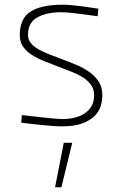

<svg xmlns="http://www.w3.org/2000/svg" viewBox="-20 -529 523 816"><path d="M395 -460Q364 -464 336 -468Q311 -471 285 -474Q259 -477 240 -477Q178 -477 138.5 -455Q99 -433 99 -381Q99 -361 111 -346Q123 -331 143.5 -319.5Q164 -308 189.5 -298Q215 -288 242 -278Q272 -267 303 -254Q334 -241 359 -223.5Q384 -206 399.5 -182Q415 -158 415 -125Q415 -102 408 -78.5Q401 -55 382 -36Q363 -17 329.5 -4.5Q296 8 244 8Q224 8 199.5 6Q175 4 150 1.5Q125 -1 103.5 -3.5Q82 -6 70 -8L73 -40Q87 -38 111.5 -35.5Q136 -33 162 -30Q188 -27 210.5 -25Q233 -23 243 -23Q272 -23 297 -29Q322 -35 340.5 -47.5Q359 -60 369.5 -79Q380 -98 380 -124Q380 -151 366 -169.5Q352 -188 330 -201.5Q308 -215 280.5 -225.5Q253 -236 227 -246Q200 -257 171 -268Q142 -279 118 -294Q94 -309 79 -329.5Q64 -350 64 -380Q64 -411 73.5 -435.5Q83 -460 104.5 -476Q126 -492 161.5 -500.5Q197 -509 248 -509Q264 -509 284.5 -507Q305 -505 326 -502.5Q347 -500 365.5 -497Q384 -494 398 -492ZM251 78H287L241 267H214Z"/></svg>

Font: Panefresco 1wt
Style: Regular
Weight: 250
Version: Version 1.000